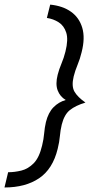

<svg xmlns="http://www.w3.org/2000/svg" viewBox="-62 -691 416 840"><path d="M-42.4 129.2 -26.4 62.5Q2.1 62.5 31.6 55.2Q61.1 47.9 85.4 23.3Q109.7 -1.4 122.2 -54.2Q129.2 -82.6 131.2 -107.6Q133.3 -132.6 138.9 -156.9Q149.3 -198.6 172.2 -221.9Q195.1 -245.1 225.7 -253.5Q200.7 -268.1 190.3 -295.5Q179.9 -322.9 190.3 -363.9Q196.5 -388.2 206.9 -412.8Q217.4 -437.5 224.3 -465.3Q237.5 -518.1 227.8 -548.3Q218.1 -578.5 194.8 -593.4Q171.5 -608.3 143.1 -612.5L157.6 -670.8Q212.5 -665.3 248.6 -639.6Q284.7 -613.9 297.9 -569.4Q311.1 -525 295.1 -462.5Q288.2 -433.3 277.4 -407.6Q266.7 -381.9 260.4 -356.9Q250 -313.9 263.9 -289.9Q277.8 -266 311.8 -242.4Q268.8 -229.2 244.1 -209.7Q219.4 -190.3 208.3 -146.5Q202.1 -120.8 200 -95.5Q197.9 -70.1 190.3 -39.6Q168.8 48.6 109 88.9Q49.3 129.2 -42.4 129.2Z"/></svg>

Font: Afacad
Style: Italic
Weight: 400
Italic angle: -14°
Designer: Kristian Moeller
Foundry: Dicotype
Version: Version 1.000